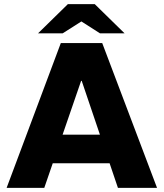

<svg xmlns="http://www.w3.org/2000/svg" viewBox="-20 -908 791 928"><path d="M12 0 274 -700H474L739 0H550L375 -517H372L194 0ZM210 -119V-257H537V-119ZM164 -747 308 -888H438L398 -820L283 -747ZM463 -747 349 -820 308 -888H438L582 -747Z"/></svg>

Font: REM
Style: Bold
Weight: 700
Designer: Octavio Pardo
Foundry: Ashler Design
Version: Version 1.005;gftools[0.9.28]